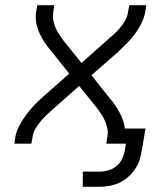

<svg xmlns="http://www.w3.org/2000/svg" viewBox="-20 -550 640 735"><path d="M297 165V107H362Q378 107 395 102Q412 97 426 85.5Q440 74 447.5 58Q455 42 458 25L462 0H387L391 -27Q394 -43 391 -58Q388 -73 382 -87Q376 -101 367.5 -113.5Q359 -126 350 -138L283 -221L185 -134Q172 -123 159.5 -111Q147 -99 136 -86Q125 -73 116 -58Q107 -43 105 -27L100 0H35L39 -27Q43 -48 54 -69Q65 -90 79 -109Q93 -128 109 -145Q125 -162 143 -178L245 -268L175 -356Q162 -371 151 -387.5Q140 -404 131.5 -422.5Q123 -441 119 -461.5Q115 -482 118 -504L123 -530H188L184 -504Q181 -487 184 -472Q187 -457 193 -443Q199 -429 207.5 -416.5Q216 -404 225 -392L292 -309L390 -396Q403 -407 416 -419Q429 -431 440 -444Q451 -457 459.5 -472Q468 -487 470 -504L475 -530H540L536 -504Q532 -482 521.5 -461Q511 -440 497 -421Q483 -402 466.5 -385Q450 -368 433 -352L330 -262L400 -174Q411 -162 420 -148.5Q429 -135 437 -120.5Q445 -106 450.5 -90.5Q456 -75 458 -58H537L523 25Q520 44 514 62.5Q508 81 497 97.5Q486 114 470.5 127.5Q455 141 437 149.5Q419 158 399.5 161.5Q380 165 362 165Z"/></svg>

Font: Iosevka Curly Light Extended
Style: Italic
Weight: 300
Width: 7
Italic angle: -9°
Monospace: yes
Designer: Belleve Invis
Foundry: Belleve Invis
Version: Version 11.1.0; ttfautohint (v1.8.3)